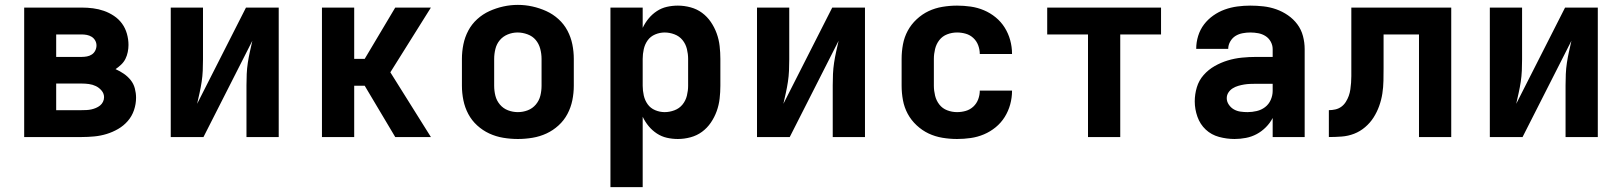

<svg xmlns="http://www.w3.org/2000/svg" viewBox="-20 -561 6640 786"><path d="M79 0V-530H314Q338 -530 361 -527Q384 -524 405.5 -516.5Q427 -509 446.5 -496Q466 -483 479.5 -464.5Q493 -446 499.5 -423Q506 -400 506 -377Q506 -363 503 -348Q500 -333 493.5 -320Q487 -307 476 -296.5Q465 -286 453 -278Q471 -270 487 -259Q503 -248 515 -233Q527 -218 532 -199Q537 -180 537 -161Q537 -135 528.5 -110Q520 -85 503 -65.5Q486 -46 463.5 -33Q441 -20 416.5 -12.5Q392 -5 366 -2.5Q340 0 314 0ZM314 -328Q325 -328 336 -330Q347 -332 356 -338Q365 -344 370 -354Q375 -364 375 -375Q375 -386 369.5 -395.5Q364 -405 355 -410.5Q346 -416 335.5 -418Q325 -420 314 -420H210V-328ZM314 -110Q324 -110 334 -110.5Q344 -111 353.5 -113Q363 -115 372.5 -119Q382 -123 389.5 -129Q397 -135 401.5 -144Q406 -153 406 -163Q406 -178 396 -190Q386 -202 372.5 -208.5Q359 -215 344 -217Q329 -219 314 -219H210V-110Z M679 0V-530H811V-318Q811 -295 810 -272Q809 -249 805.5 -226Q802 -203 797 -180.5Q792 -158 787 -136L987 -530H1121V0H989V-212Q989 -235 990 -258Q991 -281 994.5 -304Q998 -327 1003 -349.5Q1008 -372 1013 -394L813 0Z M1298 0V-530H1430V-320H1473L1598 -530H1744L1578 -265L1744 0H1598L1473 -210H1430V0Z M2100 8Q2070 8 2040 3Q2010 -2 1983 -14.5Q1956 -27 1933.5 -47.5Q1911 -68 1897 -94.5Q1883 -121 1877 -150.5Q1871 -180 1871 -210V-320Q1871 -350 1877 -379.5Q1883 -409 1897 -435.5Q1911 -462 1933.5 -482.5Q1956 -503 1983.5 -515.5Q2011 -528 2040.5 -534.5Q2070 -541 2100 -541Q2130 -541 2159.5 -534.5Q2189 -528 2216.5 -515.5Q2244 -503 2266.5 -482.5Q2289 -462 2303 -435.5Q2317 -409 2323 -379.5Q2329 -350 2329 -320V-210Q2329 -180 2323 -150.5Q2317 -121 2303 -94.5Q2289 -68 2266.5 -47.5Q2244 -27 2217 -14.5Q2190 -2 2160 3Q2130 8 2100 8ZM2100 -102Q2121 -102 2140.5 -109.5Q2160 -117 2173.5 -133Q2187 -149 2192 -169Q2197 -189 2197 -210V-320Q2197 -341 2191.5 -361.5Q2186 -382 2173 -397.5Q2160 -413 2139.5 -420.5Q2119 -428 2099 -428Q2078 -428 2058.5 -420Q2039 -412 2026 -396.5Q2013 -381 2008 -360.5Q2003 -340 2003 -320V-210Q2003 -189 2008 -169Q2013 -149 2026.5 -133Q2040 -117 2059.5 -109.5Q2079 -102 2100 -102Z M2479 205V-530H2611V-447Q2621 -468 2635.5 -485.5Q2650 -503 2669 -515.5Q2688 -528 2710 -533Q2732 -538 2755 -538Q2781 -538 2807 -531Q2833 -524 2854 -508.5Q2875 -493 2890 -471Q2905 -449 2914 -424Q2923 -399 2926 -372.5Q2929 -346 2929 -320V-210Q2929 -184 2926 -157.5Q2923 -131 2914 -106Q2905 -81 2890 -59Q2875 -37 2854 -21.5Q2833 -6 2807 1Q2781 8 2755 8Q2732 8 2710 3Q2688 -2 2669 -14.5Q2650 -27 2635.5 -44.5Q2621 -62 2611 -83V205ZM2701 -102Q2721 -102 2741 -109.5Q2761 -117 2774 -133Q2787 -149 2792 -169.5Q2797 -190 2797 -210V-320Q2797 -340 2792 -360.5Q2787 -381 2774 -397Q2761 -413 2741 -420.5Q2721 -428 2701 -428Q2681 -428 2662 -420Q2643 -412 2631.5 -396Q2620 -380 2615.5 -360Q2611 -340 2611 -320V-210Q2611 -190 2615.5 -170Q2620 -150 2631.5 -134Q2643 -118 2662 -110Q2681 -102 2701 -102Z M3079 0V-530H3211V-318Q3211 -295 3210 -272Q3209 -249 3205.5 -226Q3202 -203 3197 -180.5Q3192 -158 3187 -136L3387 -530H3521V0H3389V-212Q3389 -235 3390 -258Q3391 -281 3394.5 -304Q3398 -327 3403 -349.5Q3408 -372 3413 -394L3213 0Z M3898 8Q3868 8 3838 3Q3808 -2 3781.5 -14.5Q3755 -27 3732.5 -48Q3710 -69 3696 -95Q3682 -121 3676.5 -150.5Q3671 -180 3671 -210V-320Q3671 -350 3676.5 -379.5Q3682 -409 3696 -435Q3710 -461 3732.5 -482Q3755 -503 3781.5 -515.5Q3808 -528 3838 -533Q3868 -538 3898 -538Q3926 -538 3954 -534Q3982 -530 4008 -519Q4034 -508 4056 -490Q4078 -472 4093 -448Q4108 -424 4115.5 -396.5Q4123 -369 4123 -341Q4123 -340 4123 -340Q4123 -340 4123 -340H3991Q3991 -340 3991 -340Q3991 -340 3991 -340Q3991 -358 3984.5 -375.5Q3978 -393 3964.5 -405.5Q3951 -418 3933.5 -423Q3916 -428 3898 -428Q3877 -428 3857.5 -420.5Q3838 -413 3825.5 -397Q3813 -381 3808 -360.5Q3803 -340 3803 -320V-210Q3803 -190 3808 -169.5Q3813 -149 3825.5 -133Q3838 -117 3857.5 -109.5Q3877 -102 3898 -102Q3916 -102 3933.5 -107Q3951 -112 3964.5 -124.5Q3978 -137 3984.5 -154.5Q3991 -172 3991 -190Q3991 -190 3991 -190Q3991 -190 3991 -190H4123Q4123 -190 4123 -190Q4123 -190 4123 -189Q4123 -161 4115.5 -133.5Q4108 -106 4093 -82Q4078 -58 4056 -40Q4034 -22 4008 -11Q3982 0 3954 4Q3926 8 3898 8Z M4434 0V-420H4267V-530H4733V-420H4566V0Z M5034 8Q5002 8 4970.5 -0.5Q4939 -9 4916 -30.5Q4893 -52 4882 -83Q4871 -114 4871 -146Q4871 -175 4879.5 -203.5Q4888 -232 4907.5 -254Q4927 -276 4952.5 -290.5Q4978 -305 5006 -313.5Q5034 -322 5063.5 -325Q5093 -328 5122 -328H5190V-360Q5190 -376 5182 -390.5Q5174 -405 5160.5 -413.5Q5147 -422 5131 -425Q5115 -428 5098 -428Q5083 -428 5067 -425Q5051 -422 5038 -414Q5025 -406 5016.5 -391.5Q5008 -377 5008 -361H4877Q4877 -361 4877 -361Q4877 -361 4877 -362Q4877 -388 4885 -414Q4893 -440 4909 -461Q4925 -482 4947 -497.5Q4969 -513 4994 -522Q5019 -531 5045.5 -534.5Q5072 -538 5098 -538Q5125 -538 5152 -535Q5179 -532 5204.5 -523Q5230 -514 5252.5 -498.5Q5275 -483 5291 -461.5Q5307 -440 5314 -413.5Q5321 -387 5321 -360V0H5190V-78Q5179 -57 5162 -40Q5145 -23 5124.5 -12Q5104 -1 5080.5 3.5Q5057 8 5034 8ZM5087 -102Q5106 -102 5125 -106.5Q5144 -111 5159 -122.5Q5174 -134 5182 -152Q5190 -170 5190 -189V-218H5122Q5110 -218 5097.5 -217.5Q5085 -217 5073 -215Q5061 -213 5049 -209.5Q5037 -206 5026.5 -199.5Q5016 -193 5009 -182.5Q5002 -172 5002 -159Q5002 -145 5010.5 -132.5Q5019 -120 5031.5 -113Q5044 -106 5058.5 -104Q5073 -102 5087 -102Z M5420 0V-110Q5433 -110 5446.5 -113Q5460 -116 5471 -124Q5482 -132 5489.5 -144Q5497 -156 5501.5 -168.5Q5506 -181 5508 -195Q5510 -209 5511 -222.5Q5512 -236 5512 -249.5Q5512 -263 5512 -277V-278Q5512 -279 5512 -279Q5512 -279 5512 -279V-281Q5512 -281 5512 -281.5Q5512 -282 5512 -283V-530H5921V0H5789V-420H5644V-283Q5644 -257 5643.5 -230.5Q5643 -204 5639 -178Q5635 -152 5626 -127Q5617 -102 5603 -80Q5589 -58 5568.5 -40.5Q5548 -23 5523.5 -13.5Q5499 -4 5472.5 -2Q5446 0 5420 0Z M6079 0V-530H6211V-318Q6211 -295 6210 -272Q6209 -249 6205.5 -226Q6202 -203 6197 -180.5Q6192 -158 6187 -136L6387 -530H6521V0H6389V-212Q6389 -235 6390 -258Q6391 -281 6394.5 -304Q6398 -327 6403 -349.5Q6408 -372 6413 -394L6213 0Z"/></svg>

Font: Iosevka Curly XBdEx
Style: Regular
Weight: 800
Width: 7
Monospace: yes
Designer: Belleve Invis
Foundry: Belleve Invis
Version: Version 11.1.0; ttfautohint (v1.8.3)